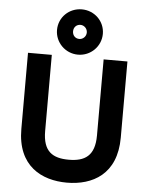

<svg xmlns="http://www.w3.org/2000/svg" viewBox="-63 -1022 840 1085"><g transform="rotate(5 357.0 -479.5)"><path d="M357 -714C429 -714 487 -772 487 -843C487 -915 429 -971 357 -971C285 -971 227 -915 227 -843C227 -772 285 -714 357 -714ZM357 -803C334 -803 318 -820 318 -843C318 -866 334 -883 357 -883C377 -883 396 -866 396 -843C396 -820 377 -803 357 -803ZM357 12C503 12 639 -60 639 -268V-700H504V-268C504 -152 447 -118 357 -118C265 -118 210 -152 210 -268V-700H75V-268C75 -57 215 12 357 12Z"/></g></svg>

Font: Overpass ExtraBold
Style: Regular
Weight: 800
Designer: Delve Withrington, Thomas Jockin
Foundry: Delve Fonts
Version: Version 3.000;DELV;Overpass